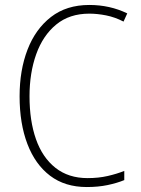

<svg xmlns="http://www.w3.org/2000/svg" viewBox="-20 -744 570 774"><path d="M330 10Q242 10 182 -35.5Q122 -81 90.5 -163.5Q59 -246 59 -356Q59 -461 91 -544Q123 -627 185.5 -675.5Q248 -724 340 -724Q423 -724 493 -690L478 -657Q443 -675 407.5 -682Q372 -689 340 -689Q260 -689 206.5 -645Q153 -601 126 -525.5Q99 -450 99 -356Q99 -257 125 -183Q151 -109 203.5 -67.5Q256 -26 333 -26Q377 -26 414 -34.5Q451 -43 481 -55V-18Q452 -6 414 2Q376 10 330 10Z"/></svg>

Font: Noto Sans Mono Condensed ExtraLight
Style: Regular
Weight: 200
Width: 3
Designer: Monotype Design Team
Foundry: Monotype Imaging Inc.
Version: Version 2.014; ttfautohint (v1.8.4.7-5d5b)